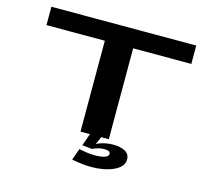

<svg xmlns="http://www.w3.org/2000/svg" viewBox="-119 -817 1259 1146"><g transform="rotate(15 511.0 -244.0)"><path d="M421.5 0H596.5V-561.5H956V-675H61V-561.5H421.5ZM537.5 187.5Q572.5 187.5 607.5 181.5Q642.5 175.5 671.2 163Q700 150.5 716.8 132Q733.5 113.5 733.5 89Q733.5 56 704.8 40.2Q676 24.5 632.5 24.5Q599.5 24.5 568.2 32.8Q537 41 520.5 54L514.5 82Q527.5 75.5 546.5 69.8Q565.5 64 583 64Q604 64 613.8 68.5Q623.5 73 623.5 84Q623.5 98.5 602.2 106.5Q581 114.5 540 114.5Q511 114.5 486.5 110.5Q462 106.5 442.5 102.5L416.5 174Q447 180 477.5 183.8Q508 187.5 537.5 187.5ZM514.5 82 549.5 0H480L453 76Z"/></g></svg>

Font: Anybody ExtraExpanded SemiBold
Style: Regular
Weight: 600
Width: 8
Version: Version 1.113;gftools[0.9.25]